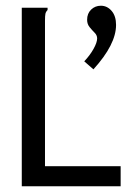

<svg xmlns="http://www.w3.org/2000/svg" viewBox="-20 -650 490 670"><path d="M306 -408 274 -436Q294 -457 306.5 -479.5Q319 -502 319 -516Q319 -527 310 -536Q301 -545 292.5 -555.5Q284 -566 284 -581Q284 -603 298 -616.5Q312 -630 332 -630Q354 -630 369.5 -612Q385 -594 385 -563Q385 -495 306 -408ZM56 -623H146V-615Q140 -609 138.5 -602Q137 -595 137 -578V-70H401V0H56Z"/></svg>

Font: Inconsolata SemiCondensed Medium
Style: Regular
Weight: 500
Width: 4
Monospace: yes
Designer: Raph Levien, Cyreal, Brenton Simpson
Foundry: Raph Levien, Cyreal, Google
Version: Version 3.001; ttfautohint (v1.8.2.53-6de2)